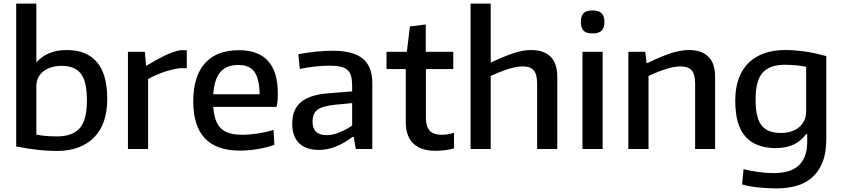

<svg xmlns="http://www.w3.org/2000/svg" viewBox="-20 -828 4682 1067"><path d="M298 11Q250 11 196.5 5.5Q143 0 70 -14V-808H182V-481Q243 -550 351 -550Q461 -550 518.5 -483Q576 -416 576 -278Q576 -138 502.5 -64Q429 10 298 11ZM297 -70Q382 -70 422.5 -115Q463 -160 463 -270Q463 -375 429.5 -418.5Q396 -462 321 -462Q292 -462 267 -454.5Q242 -447 223 -433Q204 -419 193 -397.5Q182 -376 182 -349V-80Q205 -75 234.5 -72.5Q264 -70 297 -70Z M691 -540H785L792 -464H796Q847 -495 893.5 -518Q940 -541 982 -549H1018V-449H979Q934 -443 888.5 -427Q843 -411 803 -389V0H691Z M1313 9Q1183 9 1118.5 -59.5Q1054 -128 1054 -264Q1054 -403 1118.5 -476Q1183 -549 1308 -549Q1524 -549 1524 -308Q1524 -261 1517 -234H1165Q1171 -150 1208 -114.5Q1245 -79 1325 -79Q1365 -79 1411.5 -86Q1458 -93 1500 -106L1505 -23Q1463 -8 1412 0.5Q1361 9 1313 9ZM1304 -467Q1238 -467 1204.5 -427.5Q1171 -388 1165 -304H1423Q1421 -392 1393.5 -429.5Q1366 -467 1304 -467Z M1752 5Q1680 5 1642 -32.5Q1604 -70 1604 -141Q1604 -220 1653 -261Q1702 -302 1809 -310L1937 -320V-349Q1937 -382 1931.5 -403.5Q1926 -425 1911.5 -438.5Q1897 -452 1872 -457.5Q1847 -463 1809 -463Q1774 -463 1732.5 -458.5Q1691 -454 1646 -445L1638 -527Q1742 -546 1830 -546Q1942 -546 1995.5 -502.5Q2049 -459 2049 -368V0H1957L1946 -67H1939Q1893 -32 1846.5 -13.5Q1800 5 1752 5ZM1795 -77Q1829 -77 1866 -92Q1903 -107 1937 -130V-255L1842 -246Q1772 -239 1744.5 -218.5Q1717 -198 1717 -152Q1717 -77 1795 -77Z M2400 10Q2319 10 2277 -30.5Q2235 -71 2235 -149V-444H2128V-540H2241L2258 -681L2346 -692V-540H2499V-444H2347V-173Q2347 -124 2368 -101.5Q2389 -79 2435 -79Q2449 -79 2466.5 -81.5Q2484 -84 2503 -90V-3Q2480 3 2453 6.5Q2426 10 2400 10Z M2595 -808H2707V-480Q2781 -515 2834 -532.5Q2887 -550 2932 -550Q3002 -550 3039.5 -513Q3077 -476 3077 -401V0H2965V-364Q2965 -415 2946 -437Q2927 -459 2886 -459Q2851 -459 2805 -444.5Q2759 -430 2707 -406V0H2595Z M3273 -642Q3238 -642 3223 -657.5Q3208 -673 3208 -706Q3208 -739 3223 -754.5Q3238 -770 3273 -770Q3308 -770 3323.5 -754Q3339 -738 3339 -706Q3339 -674 3323.5 -658Q3308 -642 3273 -642ZM3217 -540H3329V0H3217Z M3472 -540H3566L3573 -478H3579Q3657 -516 3710.5 -533Q3764 -550 3809 -550Q3879 -550 3916.5 -513Q3954 -476 3954 -401V0H3843V-364Q3843 -415 3823.5 -437Q3804 -459 3763 -459Q3728 -459 3681.5 -444.5Q3635 -430 3584 -406V0H3472Z M4295 219Q4245 219 4193.5 213.5Q4142 208 4104 197L4112 112Q4148 121 4191.5 127.5Q4235 134 4278 134Q4319 134 4353.5 125.5Q4388 117 4413 96.5Q4438 76 4452 42Q4466 8 4466 -43V-83H4460Q4404 -5 4292 -5Q4180 -5 4123 -68.5Q4066 -132 4066 -268Q4066 -339 4085.5 -392Q4105 -445 4141.5 -480Q4178 -515 4229 -532.5Q4280 -550 4343 -550Q4391 -550 4445.5 -543Q4500 -536 4572 -516V-57Q4572 23 4550 76Q4528 129 4490 161Q4452 193 4402 206Q4352 219 4295 219ZM4320 -89Q4350 -89 4375.5 -97Q4401 -105 4419.5 -120Q4438 -135 4449 -157.5Q4460 -180 4460 -209V-457Q4434 -462 4404 -465Q4374 -468 4341 -468Q4258 -468 4218.5 -424.5Q4179 -381 4179 -275Q4179 -174 4212 -131.5Q4245 -89 4320 -89Z"/></svg>

Font: Encode Sans Normal
Style: Medium
Weight: 500
Designer: Pablo Impallari, Andres Torresi
Foundry: Pablo Impallari, Andres Torresi
Version: Version 1.000; ttfautohint (v1.00) -l 8 -r 50 -G 200 -x 14 -